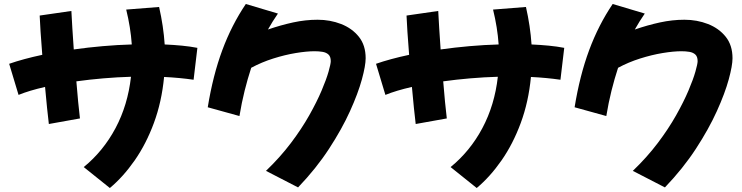

<svg xmlns="http://www.w3.org/2000/svg" viewBox="-20 -857 3720 963"><path d="M225 -235Q221 -267 216 -316Q211 -365 206 -421Q127 -403 73 -381L26 -537Q60 -549 102.5 -560.5Q145 -572 192 -582Q187 -645 183.5 -697.5Q180 -750 179 -779L338 -802Q342 -722 350 -609Q421 -619 495 -625.5Q569 -632 641 -634Q638 -677 631 -720.5Q624 -764 613 -809L778 -822Q800 -725 806 -634Q851 -632 892.5 -628Q934 -624 970 -617L951 -457Q883 -467 803 -471Q791 -346 752 -240.5Q713 -135 655.5 -52.5Q598 30 531 86L400 -19Q498 -99 559.5 -214.5Q621 -330 637 -472Q568 -470 498 -464Q428 -458 363 -449Q367 -395 372 -346.5Q377 -298 381 -263Z M1181 -275 1022 -319Q1048 -479 1095 -605.5Q1142 -732 1213 -837L1374 -789Q1347 -750 1324 -709Q1388 -731 1450 -744.5Q1512 -758 1573 -758Q1636 -758 1691 -736.5Q1746 -715 1780 -672.5Q1814 -630 1814 -565Q1814 -528 1795 -458.5Q1776 -389 1735.5 -299.5Q1695 -210 1630.5 -111Q1566 -12 1475 83L1314 0Q1385 -68 1439 -139.5Q1493 -211 1531 -278.5Q1569 -346 1593 -402.5Q1617 -459 1628 -498Q1639 -537 1639 -550Q1639 -573 1627.5 -583.5Q1616 -594 1597.5 -597Q1579 -600 1558 -600Q1518 -600 1463.5 -591Q1409 -582 1350.5 -563.5Q1292 -545 1240 -517Q1222 -462 1207 -402Q1192 -342 1181 -275Z M2065 -235Q2061 -267 2056 -316Q2051 -365 2046 -421Q1967 -403 1913 -381L1866 -537Q1900 -549 1942.5 -560.5Q1985 -572 2032 -582Q2027 -645 2023.5 -697.5Q2020 -750 2019 -779L2178 -802Q2182 -722 2190 -609Q2261 -619 2335 -625.5Q2409 -632 2481 -634Q2478 -677 2471 -720.5Q2464 -764 2453 -809L2618 -822Q2640 -725 2646 -634Q2691 -632 2732.5 -628Q2774 -624 2810 -617L2791 -457Q2723 -467 2643 -471Q2631 -346 2592 -240.5Q2553 -135 2495.5 -52.5Q2438 30 2371 86L2240 -19Q2338 -99 2399.5 -214.5Q2461 -330 2477 -472Q2408 -470 2338 -464Q2268 -458 2203 -449Q2207 -395 2212 -346.5Q2217 -298 2221 -263Z M3021 -275 2862 -319Q2888 -479 2935 -605.5Q2982 -732 3053 -837L3214 -789Q3187 -750 3164 -709Q3228 -731 3290 -744.5Q3352 -758 3413 -758Q3476 -758 3531 -736.5Q3586 -715 3620 -672.5Q3654 -630 3654 -565Q3654 -528 3635 -458.5Q3616 -389 3575.5 -299.5Q3535 -210 3470.5 -111Q3406 -12 3315 83L3154 0Q3225 -68 3279 -139.5Q3333 -211 3371 -278.5Q3409 -346 3433 -402.5Q3457 -459 3468 -498Q3479 -537 3479 -550Q3479 -573 3467.5 -583.5Q3456 -594 3437.5 -597Q3419 -600 3398 -600Q3358 -600 3303.5 -591Q3249 -582 3190.5 -563.5Q3132 -545 3080 -517Q3062 -462 3047 -402Q3032 -342 3021 -275Z"/></svg>

Font: Mochiy Pop P One
Style: Regular
Weight: 400
Designer: FONTDASU
Foundry: FONTDASU / Google Inc. / Adobe
Version: Version 2.000